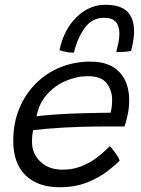

<svg xmlns="http://www.w3.org/2000/svg" viewBox="-20 -792 590 804"><path d="M481 -119Q464 -101.5 430.2 -75.2Q396.5 -49 346 -28.5Q295.5 -8 228.5 -8Q138.5 -8 87 -58Q35.5 -108 35.5 -202.5Q35.5 -276 60.5 -336.8Q85.5 -397.5 129.5 -441.8Q173.5 -486 232.2 -510Q291 -534 358.5 -534Q439 -534 480 -490.2Q521 -446.5 521 -372Q521 -345 516 -318.2Q511 -291.5 501.5 -262.5Q496.5 -262.5 476.8 -262.5Q457 -262.5 429.5 -262.5Q402 -262.5 372.8 -262Q343.5 -261.5 320 -261Q286.5 -260 246.8 -257.8Q207 -255.5 172.2 -252.5Q137.5 -249.5 119 -247Q114 -227.5 114 -198Q114 -149 149 -115.2Q184 -81.5 242 -81.5Q283.5 -81.5 317.2 -94.5Q351 -107.5 376.5 -125.5Q402 -143.5 418 -159Q434 -174.5 440 -180Q443.5 -176.5 452.5 -165.5Q461.5 -154.5 470 -141.5Q478.5 -128.5 481 -119ZM133 -305Q155.5 -308.5 210.8 -312.5Q266 -316.5 332 -318Q370.5 -319 404.5 -319.5Q438.5 -320 443 -320Q449.5 -342.5 449.5 -374.5Q449.5 -412.5 427.2 -442.8Q405 -473 348.5 -473Q301 -473 255.2 -453.2Q209.5 -433.5 176.2 -396Q143 -358.5 133 -305ZM229 -582Q247.5 -668.5 300.5 -720.2Q353.5 -772 421 -772Q484.5 -772 513 -743.5Q541.5 -715 541.5 -661Q541.5 -641.5 537.8 -620Q534 -598.5 529 -579Q515.5 -575.5 498.2 -574.8Q481 -574 467 -574Q472 -594 476 -614Q480 -634 480 -650.5Q480 -682.5 465.2 -700Q450.5 -717.5 415 -717.5Q366 -717.5 335.2 -675.5Q304.5 -633.5 289.5 -571.5Q271.5 -571.5 255 -574.8Q238.5 -578 229 -582Z"/></svg>

Font: Grandstander Light
Style: Italic
Weight: 300
Italic angle: -15°
Designer: Tyler Finck
Foundry: Etcetera Type Co
Version: Version 1.200; ttfautohint (v1.8.3)